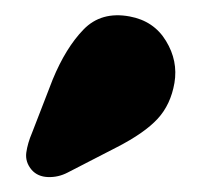

<svg xmlns="http://www.w3.org/2000/svg" viewBox="-20 -730 270 257"><path d="M50.5 -623.5Q68 -666 91.8 -690.5Q115.5 -715 153.5 -708Q186 -702 202.2 -675.2Q218.5 -648.5 213.5 -619Q208.5 -590 191 -571Q173.5 -552 136.5 -533L70.5 -499Q58 -492.5 44.2 -493Q30.5 -493.5 22.5 -502.5Q13.5 -513 15.2 -525.8Q17 -538.5 23 -552.5Z"/></svg>

Font: Fraunces 144pt S100 Black
Style: Regular
Weight: 900
Version: Version 1.000